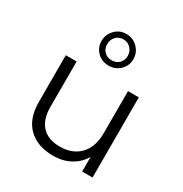

<svg xmlns="http://www.w3.org/2000/svg" viewBox="-184 -944 1041 1091"><g transform="rotate(30 336.5 -399.0)"><path d="M573 -526V0H505V-96Q477 -48 428 -21.5Q379 5 316 5Q213 5 153.5 -52.5Q94 -110 94 -221V-526H165V-228Q165 -145 206 -102Q247 -59 323 -59Q406 -59 454 -109.5Q502 -160 502 -250V-526ZM229 -698Q229 -741 259 -772Q289 -803 333 -803Q377 -803 407.5 -772Q438 -741 438 -698Q438 -656 408 -626Q378 -596 333 -596Q288 -596 258.5 -626Q229 -656 229 -698ZM401 -698Q401 -727 381.5 -747.5Q362 -768 333 -768Q304 -768 285 -748Q266 -728 266 -698Q266 -669 284.5 -650Q303 -631 333 -631Q363 -631 382 -650Q401 -669 401 -698Z"/></g></svg>

Font: Idrija
Style: Regular
Weight: 400
Designer: Julieta Ulanovsky
Foundry: Julieta Ulanovsky
Version: Version 7.200